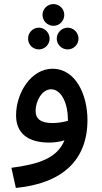

<svg xmlns="http://www.w3.org/2000/svg" viewBox="-20 -694 502 944"><path d="M243 -567C272 -567 296 -591 296 -621C296 -650 272 -674 243 -674C213 -674 189 -650 189 -621C189 -591 213 -567 243 -567ZM171 -451C200 -451 224 -475 224 -504C224 -533 200 -558 171 -558C141 -558 118 -533 118 -504C118 -475 141 -451 171 -451ZM313 -451C342 -451 366 -475 366 -504C366 -533 342 -558 313 -558C283 -558 259 -533 259 -504C259 -475 283 -451 313 -451ZM58 230C285 208 410 95 410 -104C410 -227 353 -356 238 -356C133 -356 59 -237 59 -127C59 -35 122 7 222 7C248 7 274 3 297 -4C260 86 166 114 36 131ZM155 -149C155 -198 187 -255 231 -255C284 -255 314 -181 314 -106V-100C290 -93 262 -89 237 -89C179 -89 155 -111 155 -149Z"/></svg>

Font: Noto Sans Arabic UI Md
Style: Regular
Weight: 500
Designer: Monotype Design Team, Nadine Chahine and Nizar Qandah
Foundry: Monotype Imaging Inc.
Version: Version 2.010